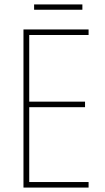

<svg xmlns="http://www.w3.org/2000/svg" viewBox="-20 -847 472 867"><path d="M352 -827H134V-803H352ZM380 0V-25H112V-363H364V-388H112V-689H380V-714H86V0Z"/></svg>

Font: Noto Sans Myanmar UI Condensed Thin
Style: Regular
Weight: 100
Width: 3
Designer: Monotype Design Team
Foundry: Monotype Imaging Inc.
Version: Version 2.103